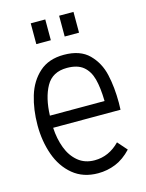

<svg xmlns="http://www.w3.org/2000/svg" viewBox="-119 -857 716 941"><g transform="rotate(-15 239.0 -386.5)"><path d="M446.3 -261.2H104.5Q107.4 -205.1 125 -158.2Q142.6 -111.3 176.8 -83Q210.9 -54.7 260.7 -54.7Q333 -54.7 388.2 -111.3L430.2 -63.5Q392.6 -23.4 350.1 -6.1Q307.6 11.2 260.7 11.2Q185.1 11.2 133.8 -31.2Q82.5 -73.7 58.1 -142.8Q33.7 -211.9 33.7 -292Q33.7 -372.1 54.2 -439.9Q74.7 -507.8 122.3 -550.5Q169.9 -593.3 247.1 -593.3Q329.6 -593.3 373.8 -549.1Q418 -504.9 432.6 -440.4Q447.3 -376 447.3 -296.4Q447.3 -271.5 446.3 -261.2ZM104.5 -322.8H381.8Q380.4 -391.1 368.7 -435.1Q356.9 -479 327.6 -503.2Q298.3 -527.3 245.1 -527.3Q171.4 -527.3 139.4 -470Q107.4 -412.6 104.5 -322.8ZM130.9 -784.2H204.6V-678.7H130.9ZM274.9 -784.2H347.7V-678.7H274.9Z"/></g></svg>

Font: Decalotype Light
Style: Regular
Weight: 300
Designer: Alfredo Marco Pradil
Foundry: Alfredo Marco Pradil
Version: Version 1.0